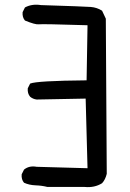

<svg xmlns="http://www.w3.org/2000/svg" viewBox="-20 -779 540 800"><path d="M177.7 0Q154.3 -5.9 127.9 -6.8Q101.6 -7.8 80.1 -17.6Q68.4 -31.2 70.3 -52.7L80.1 -72.3Q101.6 -89.8 132.8 -84L344.7 -78.1L336.9 -368.2L132.8 -364.3Q117.2 -366.2 105.5 -376Q93.8 -389.6 95.7 -411.1L105.5 -430.7Q132.8 -442.4 340.8 -444.3L344.7 -673.8Q156.2 -679.7 141.6 -677.7Q127 -675.8 84 -693.4Q72.3 -707 74.2 -728.5L84 -748Q113.3 -763.7 150.4 -757.8Q333 -752 358.4 -750Q383.8 -748 405.3 -734.4L420.9 -701.2L424.8 -54.7Q418.9 -30.3 405.3 -15.6Q374 3.9 333 0Z"/></svg>

Font: JasonHandwriting4
Style: Regular
Weight: 400
Version: Version 1.01.21